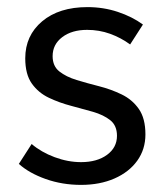

<svg xmlns="http://www.w3.org/2000/svg" viewBox="-20 -511 469 540"><path d="M208 9Q155 9 108.5 -7.5Q62 -24 33 -50L69 -106Q96 -83 133.5 -69Q171 -55 208 -55Q253 -55 281 -75.5Q309 -96 309 -129Q309 -158 290 -173Q271 -188 241.5 -196.5Q212 -205 179.5 -213.5Q147 -222 117.5 -236Q88 -250 69.5 -276Q51 -302 51 -347Q51 -411 98.5 -451Q146 -491 226 -491Q271 -491 311.5 -477.5Q352 -464 382 -442L346 -386Q320 -405 289.5 -416Q259 -427 225 -427Q182 -427 155 -406.5Q128 -386 128 -353Q128 -325 147 -310Q166 -295 195.5 -286Q225 -277 258.5 -268.5Q292 -260 322 -245.5Q352 -231 370.5 -204.5Q389 -178 389 -133Q389 -91 366 -59Q343 -27 302 -9Q261 9 208 9Z"/></svg>

Font: SUSE Thin
Style: Regular
Weight: 400
Version: Version 1.000